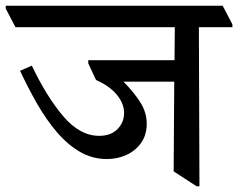

<svg xmlns="http://www.w3.org/2000/svg" viewBox="-48 -640 831 670"><path d="M325 -85Q274 -85 230.5 -110.5Q187 -136 150 -179.5Q113 -223 81.5 -278Q50 -333 22 -393L63 -411Q115 -302 173 -234Q231 -166 298 -166Q339 -166 362 -189.5Q385 -213 385 -246Q385 -278 360.5 -308.5Q336 -339 287 -361L260 -419V-430H561L562 -545H6L-28 -610V-620H729L763 -555V-545H646L648 10H638L558 -42L560 -355H383Q423 -314 443.5 -280Q464 -246 464 -208Q464 -169 444.5 -141.5Q425 -114 393.5 -99.5Q362 -85 325 -85Z"/></svg>

Font: Tiro Devanagari Hindi
Style: Regular
Weight: 400
Designer: Devanagari: John Hudson & Fiona Ross. Latin: John Hudson.
Foundry: Tiro Typeworks Ltd.
Version: Version 1.52